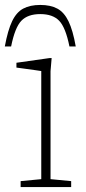

<svg xmlns="http://www.w3.org/2000/svg" viewBox="-30 -757 348 777"><path d="M179 -522 174.5 -469V-32L258 -24V0H53.5V-24L137 -32V-469.5Q131.5 -470.5 113.2 -473Q95 -475.5 73.5 -478.5Q52 -481.5 36.5 -483.5V-503L170.5 -522ZM133 -700Q82.5 -700 56.5 -673Q30.5 -646 15 -569H-10.5Q1.5 -634.5 19 -671Q36.5 -707.5 64 -722.2Q91.5 -737 133 -737Q174.5 -737 202 -722.2Q229.5 -707.5 247.2 -671Q265 -634.5 276.5 -569H251Q235.5 -646 209.5 -673Q183.5 -700 133 -700Z"/></svg>

Font: Newsreader Caption ExtraLight
Style: Regular
Weight: 275
Designer: Hugues Gentile
Foundry: Production Type
Version: Version 1.001